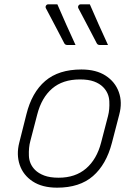

<svg xmlns="http://www.w3.org/2000/svg" viewBox="-20 -857 640 887"><path d="M245 -837Q265 -791 286.5 -742.5Q308 -694 329 -649H292Q281 -649 277 -657Q259 -692 246 -716.5Q233 -741 220.5 -765Q208 -789 192 -819Q189 -825 192.5 -831Q196 -837 203 -837ZM395 -837Q415 -791 436.5 -742.5Q458 -694 479 -649H442Q431 -649 427 -657Q409 -692 396 -716.5Q383 -741 370.5 -765Q358 -789 342 -819Q339 -825 342.5 -831Q346 -837 353 -837ZM356 -536Q424 -536 468 -507.5Q512 -479 529 -431.5Q546 -384 531 -328L497 -197Q471 -97 409.5 -43.5Q348 10 244 10Q175 10 131 -19Q87 -48 71 -95.5Q55 -143 69 -198L102 -329Q127 -430 189 -483Q251 -536 356 -536ZM349 -490Q270 -490 221 -448Q172 -406 152 -328L120 -205Q112 -176 113.5 -137.5Q115 -99 142 -72Q158 -56 184.5 -46Q211 -36 251 -36Q328 -36 377.5 -78.5Q427 -121 447 -198L479 -321Q487 -351 485 -389.5Q483 -428 456 -455Q440 -471 414.5 -480.5Q389 -490 349 -490Z"/></svg>

Font: Recursive Sn Lnr St Lt
Style: Italic
Weight: 300
Italic angle: -15°
Version: Version 1.079;hotconv 1.0.112;makeotfexe 2.5.65598; ttfautoh